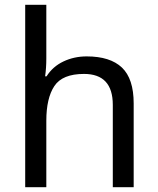

<svg xmlns="http://www.w3.org/2000/svg" viewBox="-20 -780 658 800"><path d="M173 -537Q173 -497 168 -462H174Q200 -503 244.5 -524Q289 -545 341 -545Q439 -545 488 -498.5Q537 -452 537 -349V0H450V-343Q450 -472 330 -472Q240 -472 206.5 -421.5Q173 -371 173 -277V0H85V-760H173Z"/></svg>

Font: Noto Sans Lepcha
Style: Regular
Weight: 400
Designer: Monotype Design Team
Foundry: Monotype Imaging Inc.
Version: Version 2.006; ttfautohint (v1.8.4.7-5d5b)